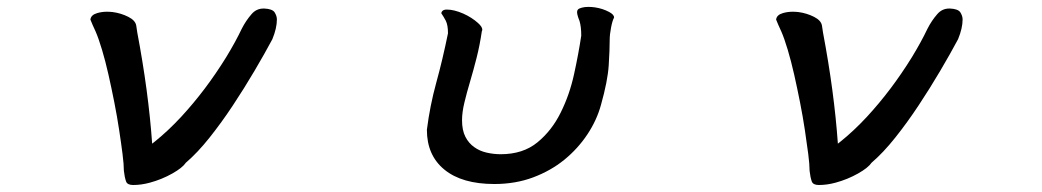

<svg xmlns="http://www.w3.org/2000/svg" viewBox="-20 -502 3040 560"><path d="M292 -467.8Q277.3 -467.8 263.7 -463.9Q245.1 -458.5 243.7 -444.8Q249 -431.2 258.8 -410.2Q267.6 -390.1 277.6 -356.7Q287.6 -323.2 296.4 -284.2Q305.2 -245.1 313.5 -203.1Q321.8 -161.1 327.6 -122.3Q333.5 -83.5 337.4 -52.7Q341.3 -22 341.3 -3.9Q343.3 14.6 347.7 27.3Q351.6 37.6 368.2 37.6Q392.1 37.6 417 30.8Q451.7 21.5 482.9 3.9Q512.2 -12.7 522 -27.3Q556.2 -56.6 591.3 -100.8Q626.5 -145 659.4 -194.8Q692.4 -244.6 722.2 -295.2Q752 -345.7 774.4 -387.7Q787.6 -419.9 787.6 -445.3Q787.6 -455.6 780.8 -466.3Q773.9 -476.1 751 -477.1Q749.5 -477.1 748.5 -477.1Q727.5 -477.1 713.4 -460.4Q697.3 -441.9 685.5 -418.9Q667 -379.9 639.6 -335Q580.1 -238.8 508.3 -161.1Q469.7 -119.6 430.7 -88.4L423.8 -83Q413.1 -234.4 380.4 -407.2Q380.4 -407.7 377.4 -427.2Q375 -442.4 354.2 -452.9Q333.5 -463.4 309.1 -466.8Q300.3 -467.8 292 -467.8Z M1771 -451.2Q1771 -459.5 1756.3 -467.3Q1737.8 -477.1 1715.3 -480.5Q1706.1 -481.9 1695.8 -481.9Q1685.5 -481.9 1677.2 -479.7Q1668.9 -477.5 1666 -474.6Q1663.1 -471.7 1663.1 -466.8Q1663.1 -464.8 1663.8 -460.4Q1664.6 -456.1 1666.3 -451.4Q1668 -446.8 1670.4 -440.4Q1675.3 -423.8 1675.3 -398.4V-397.9Q1667.5 -345.7 1654.3 -285.4Q1641.1 -225.1 1615.2 -173.3Q1589.4 -121.1 1547.4 -86.7Q1505.4 -52.2 1440.4 -52.2Q1419.4 -52.2 1399.2 -56.9Q1378.9 -61.5 1363.3 -72.8Q1347.2 -84 1337.4 -103Q1327.6 -122.1 1327.6 -151.4Q1327.6 -174.3 1334.5 -202.9Q1341.3 -231.4 1351.1 -264.2Q1360.8 -296.9 1370.1 -333.5Q1379.4 -370.1 1385.3 -410.6Q1386.7 -413.1 1386.7 -415.5Q1386.7 -423.8 1374 -435.1Q1356 -451.2 1331.1 -462.4Q1304.2 -474.1 1283.2 -474.1Q1274.4 -474.1 1270.5 -470.2Q1267.6 -467.8 1267.1 -463.4Q1274.4 -452.6 1280.3 -441.4Q1286.6 -428.7 1286.6 -405.3V-404.8Q1271 -328.1 1252.4 -260.7Q1233.9 -193.4 1225.1 -123.5Q1225.1 -48.8 1276.4 -7.1Q1327.6 34.7 1421.9 34.7Q1483.4 34.7 1534.9 15.4Q1586.4 -3.9 1626 -36.1Q1665.5 -68.4 1693.1 -109.9Q1720.7 -151.4 1732.9 -196.3Q1752.4 -265.6 1755.4 -311Q1758.3 -356.4 1758.3 -386.7Q1758.3 -400.9 1762.2 -421.4Q1766.1 -441.9 1771 -450.7Q1771 -451.2 1771 -451.2Z M2292 -467.8Q2277.3 -467.8 2263.7 -463.9Q2245.1 -458.5 2243.7 -444.8Q2249 -431.2 2258.8 -410.2Q2267.6 -390.1 2277.6 -356.7Q2287.6 -323.2 2296.4 -284.2Q2305.2 -245.1 2313.5 -203.1Q2321.8 -161.1 2327.6 -122.3Q2333.5 -83.5 2337.4 -52.7Q2341.3 -22 2341.3 -3.9Q2343.3 14.6 2347.7 27.3Q2351.6 37.6 2368.2 37.6Q2392.1 37.6 2417 30.8Q2451.7 21.5 2482.9 3.9Q2512.2 -12.7 2522 -27.3Q2556.2 -56.6 2591.3 -100.8Q2626.5 -145 2659.4 -194.8Q2692.4 -244.6 2722.2 -295.2Q2752 -345.7 2774.4 -387.7Q2787.6 -419.9 2787.6 -445.3Q2787.6 -455.6 2780.8 -466.3Q2773.9 -476.1 2751 -477.1Q2749.5 -477.1 2748.5 -477.1Q2727.5 -477.1 2713.4 -460.4Q2697.3 -441.9 2685.5 -418.9Q2667 -379.9 2639.6 -335Q2580.1 -238.8 2508.3 -161.1Q2469.7 -119.6 2430.7 -88.4L2423.8 -83Q2413.1 -234.4 2380.4 -407.2Q2380.4 -407.7 2377.4 -427.2Q2375 -442.4 2354.2 -452.9Q2333.5 -463.4 2309.1 -466.8Q2300.3 -467.8 2292 -467.8Z"/></svg>

Font: Bakudai
Style: Light
Weight: 300
Version: Version 1.48